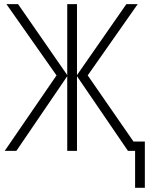

<svg xmlns="http://www.w3.org/2000/svg" viewBox="-20 -734 726 934"><path d="M649.9 -713.9 406.7 -367.2 629.4 -45.4H684.6V179.7H637.2V0H602.5L354.5 -363.3V0H307.1V-363.3L59.6 0H2.9L254.9 -367.2L11.2 -713.9H67.9L307.1 -368.7V-713.9H354.5V-368.7L594.7 -713.9Z"/></svg>

Font: Open Sans SemiCondensed Light
Style: Regular
Weight: 300
Width: 4
Designer: Monotype Design Team
Foundry: Monotype Imaging Inc.
Version: Version 3.000